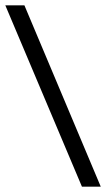

<svg xmlns="http://www.w3.org/2000/svg" viewBox="-61 -686 400 724"><path d="M319 18 31 -666H-41L248 18Z"/></svg>

Font: STIXGeneral
Style: Italic
Weight: 400
Italic angle: -16.33°
Designer: MicroPress Inc., with final additions and corrections provided by Coen Hoffman, Elsevier (retired)
Version: Version 1.1.0